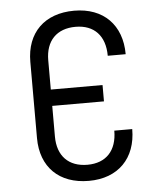

<svg xmlns="http://www.w3.org/2000/svg" viewBox="-53 -786 706 843"><g transform="rotate(-5 300.0 -365.0)"><path d="M305 10C434 10 514 -71 514 -200H435C435 -112 387 -61 305 -61C222 -61 173 -111 173 -197V-332H401V-404H173V-533C173 -619 222 -669 305 -669C387 -669 435 -618 435 -530H514C514 -659 434 -740 305 -740C174 -740 94 -661 94 -533V-197C94 -69 174 10 305 10Z"/></g></svg>

Font: Tekne LDO Light
Style: Regular
Weight: 300
Monospace: yes
Designer: Alessio Laiso, Mario Rullo, Paolo Rosset
Foundry: Alessio Laiso
Version: Version 1.000;hotconv 1.0.109;makeotfexe 2.5.65596